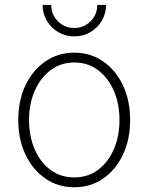

<svg xmlns="http://www.w3.org/2000/svg" viewBox="-20 -770 620 801"><path d="M290 11.2Q222.2 11.2 169.4 -25.1Q116.7 -61.5 86.4 -124.8Q56.2 -188 56.2 -269.5Q56.2 -351.1 86.4 -414.3Q116.7 -477.5 169.4 -513.9Q222.2 -550.3 290 -550.3Q357.4 -550.3 410.2 -513.9Q462.9 -477.5 492.9 -414.1Q522.9 -350.6 522.9 -269.5Q522.9 -188 492.9 -124.8Q462.9 -61.5 410.4 -25.1Q357.9 11.2 290 11.2ZM290 -29.8Q346.7 -29.8 389.2 -61.5Q431.6 -93.3 455.1 -147.7Q478.5 -202.1 478.5 -269.5Q478.5 -336.4 455.1 -390.9Q431.6 -445.3 389.2 -477.3Q346.7 -509.3 290 -509.3Q233.4 -509.3 190.9 -477.1Q148.4 -444.8 124.8 -390.9Q101.1 -336.9 101.1 -269.5Q101.1 -202.1 124.5 -147.7Q147.9 -93.3 190.4 -61.5Q232.9 -29.8 290 -29.8ZM290 -618.2Q252.9 -618.2 222.9 -636Q192.9 -653.8 175.3 -683.6Q157.7 -713.4 157.7 -749.5H193.8Q193.8 -709 221.7 -681.2Q249.5 -653.3 290 -653.3Q330.1 -653.3 357.9 -681.2Q385.7 -709 385.7 -749.5H422.4Q422.4 -713.4 404.8 -683.6Q387.2 -653.8 357.2 -636Q327.1 -618.2 290 -618.2Z"/></svg>

Font: Inter 16pt ExtraLight
Style: Regular
Weight: 250
Version: Version 4.001;git-66647c0bb